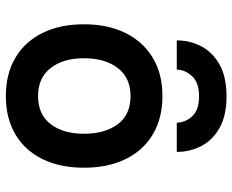

<svg xmlns="http://www.w3.org/2000/svg" viewBox="-89 -693 794 656"><g transform="rotate(90 308.0 -365.0)"><path d="M308 12Q232.5 12 177.5 -20.5Q122.5 -53 92.8 -112.8Q63 -172.5 63 -255Q63 -336.5 92.8 -396.8Q122.5 -457 177.5 -490Q232.5 -523 308 -523Q384 -523 439 -490.2Q494 -457.5 523.5 -397.2Q553 -337 553 -255Q553 -173 523.5 -113Q494 -53 439 -20.5Q384 12 308 12ZM308 -98Q371 -98 404 -141Q437 -184 437 -255Q437 -326.5 404.5 -370.2Q372 -414 308 -414Q246 -414 212.5 -370.5Q179 -327 179 -255Q179 -184 212.5 -141Q246 -98 308 -98ZM118 -572Q118 -617.5 138.5 -656.2Q159 -695 201.2 -718.5Q243.5 -742 309 -742Q375 -742 417 -718.2Q459 -694.5 479 -655.8Q499 -617 499 -572H399Q399 -600 378 -624Q357 -648 309 -648Q262 -648 240 -624Q218 -600 218 -572Z"/></g></svg>

Font: Overpass Mono Light
Style: Regular
Weight: 300
Monospace: yes
Designer: Delve Withrington, Dave Bailey
Foundry: Delve Fonts LLC
Version: Version 4.000